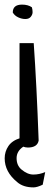

<svg xmlns="http://www.w3.org/2000/svg" viewBox="-32 -646 216 833"><path d="M114.3 -459Q127 -276.4 135.7 -36.1Q129.9 -5.9 88.9 -5.9Q78.1 -5.9 66.9 -10.3Q55.7 -14.6 52.7 -22.5V-459ZM23.4 -591.8Q23.4 -626 63.5 -626Q89.8 -626 106.4 -614.3Q109.4 -603.5 109.4 -593.3Q109.4 -583 101.6 -573.2Q93.8 -563.5 78.1 -563.5Q62.5 -563.5 46.9 -570.8Q31.2 -578.1 23.4 -591.8ZM153.3 155.3Q128.9 167 113.3 167Q68.4 167 42 143.6Q-11.7 99.6 -11.7 41Q-11.7 11.7 4.4 -12.2Q20.5 -36.1 55.7 -46.9L125 -22.5Q123 -22.5 120.1 -22.5Q88.9 -22.5 69.3 -9.8Q40 9.8 40 40Q40 71.3 60.5 88.9Q86.9 111.3 112.8 111.3Q138.7 111.3 164.1 100.6Z"/></svg>

Font: Architects Daughter
Style: Regular
Weight: 400
Designer: Kimberly Geswein
Foundry: Kimberly Geswein
Version: Version 1.003 2010